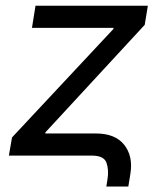

<svg xmlns="http://www.w3.org/2000/svg" viewBox="-20 -556 568 686"><path d="M359.9 110.4 363.8 86.4Q369.6 51.8 360.6 25.9Q351.6 0 308.6 0H11.7L22.9 -64.9L385.3 -452.6L385.7 -456.5H94.2L106.9 -535.6H508.3L497.1 -467.3L142.6 -83.5L141.6 -79.1H322.8Q391.6 -79.1 423.8 -38.6Q456.1 2 445.8 65.4L438.5 110.4Z"/></svg>

Font: Inter 20pt
Style: Italic
Weight: 400
Italic angle: -9.3988°
Version: Version 4.001;git-66647c0bb